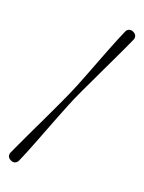

<svg xmlns="http://www.w3.org/2000/svg" viewBox="-167 -839 796 1064"><g transform="rotate(20 230.5 -307.0)"><path d="M249.5 -298.5Q239.5 -275.5 226 -241.8Q212.5 -208 197 -168.8Q181.5 -129.5 165.5 -87.8Q149.5 -46 133.8 -5.8Q118 34.5 104 69.5Q90 104.5 78.5 129.5Q72.5 142 61.2 146.2Q50 150.5 36.5 144Q22.5 138 18.2 126.8Q14 115.5 19.5 102.5Q31 77.5 46.5 43.8Q62 10 80.5 -28.8Q99 -67.5 118.2 -107.8Q137.5 -148 155.5 -186.5Q173.5 -225 188.8 -258Q204 -291 214.5 -314.5Q225 -338 238.8 -371.8Q252.5 -405.5 268 -445.5Q283.5 -485.5 299.5 -527.2Q315.5 -569 331.2 -609.2Q347 -649.5 361.2 -684.2Q375.5 -719 386.5 -744Q392.5 -756.5 403.8 -760.5Q415 -764.5 428.5 -758.5Q442.5 -752 446.8 -740.8Q451 -729.5 445.5 -717Q434 -691.5 418.2 -657.2Q402.5 -623 383.8 -584Q365 -545 346 -504.5Q327 -464 308.8 -425.5Q290.5 -387 275.2 -354.5Q260 -322 249.5 -298.5Z"/></g></svg>

Font: Fraunces 48pt
Style: Regular
Weight: 400
Version: Version 1.000;[b76b70a41]